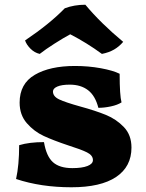

<svg xmlns="http://www.w3.org/2000/svg" viewBox="-20 -785 616 812"><path d="M48 -28Q61 -87 61 -171Q104 -184 166 -184Q176 -124 204 -99Q232 -74 286 -74Q327 -74 350 -83Q373 -92 373 -108Q373 -128 348 -140.5Q323 -153 269 -170Q206 -191 165 -210Q124 -229 93.5 -264Q63 -299 63 -351Q63 -431 127 -468.5Q191 -506 297 -506Q354 -506 406 -496.5Q458 -487 486 -473Q486 -381 494 -352Q477 -341 449 -335Q421 -329 396 -329Q383 -380 352.5 -403.5Q322 -427 275 -427Q241 -427 222.5 -419Q204 -411 204 -398Q204 -377 230.5 -364.5Q257 -352 318 -335Q384 -317 428 -299Q472 -281 504 -247.5Q536 -214 536 -161Q536 -80 471 -36.5Q406 7 282 7Q153 7 48 -28ZM86 -614Q190 -684 254 -750Q294 -765 341 -765Q406 -687 501 -608Q484 -588 462.5 -575.5Q441 -563 411 -557Q347 -604 277 -640Q249 -625 210.5 -600.5Q172 -576 148 -557Q126 -562 109 -579Q92 -596 86 -614Z"/></svg>

Font: Vollkorn SC Black
Style: Regular
Weight: 900
Designer: Friedrich Althausen
Foundry: Friedrich Althausen
Version: Version 4.015